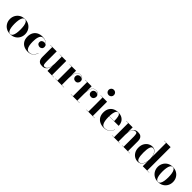

<svg xmlns="http://www.w3.org/2000/svg" viewBox="473 -2543 4337 4337"><g transform="rotate(45 2641.5 -375.0)"><path d="M36.5 -230Q36.5 -295 66.2 -349.5Q96 -404 150.5 -437Q205 -470 280.5 -470Q356 -470 410.8 -437Q465.5 -404 495 -349.5Q524.5 -295 524.5 -230Q524.5 -165 495 -110.5Q465.5 -56 410.8 -23Q356 10 280.5 10Q205 10 150.5 -23Q96 -56 66.2 -110.5Q36.5 -165 36.5 -230ZM186.5 -230Q186.5 -170.5 194.8 -116.5Q203 -62.5 223.5 -28.5Q244 5.5 280.5 5.5Q317.5 5.5 338 -28.5Q358.5 -62.5 366.8 -116.5Q375 -170.5 375 -230Q375 -289.5 366.8 -343.5Q358.5 -397.5 338 -431.5Q317.5 -465.5 280.5 -465.5Q244 -465.5 223.5 -431.5Q203 -397.5 194.8 -343.5Q186.5 -289.5 186.5 -230Z M1040.5 -142.5Q1021 -74.5 973.2 -32.2Q925.5 10 840.5 10Q772.5 10 717.5 -16.2Q662.5 -42.5 630 -95.8Q597.5 -149 597.5 -230Q597.5 -301.5 626.2 -355.5Q655 -409.5 709.5 -439.8Q764 -470 842 -470Q900.5 -470 944.5 -451.5Q988.5 -433 1013 -402Q1037.5 -371 1037.5 -332.5Q1037.5 -296.5 1014 -275.5Q990.5 -254.5 958.5 -254.5Q930.5 -254.5 903.5 -273.5Q876.5 -292.5 876.5 -331.5Q876.5 -367.5 901.2 -387.2Q926 -407 958.5 -407Q978 -407 995.2 -399Q1012.5 -391 1023.5 -376Q1005 -416 960.8 -438.5Q916.5 -461 872.5 -461Q836 -461 814 -438.8Q792 -416.5 781 -381Q770 -345.5 766.2 -305.5Q762.5 -265.5 762.5 -230Q762.5 -173 771.5 -121Q780.5 -69 804.8 -36Q829 -3 875 -3Q936 -3 976.2 -41.5Q1016.5 -80 1035.5 -142.5Z M1301.5 -460V-143.5Q1301.5 -80.5 1310 -49.5Q1318.5 -18.5 1350 -18.5Q1386 -18.5 1408.8 -39.5Q1431.5 -60.5 1444 -94Q1456.5 -127.5 1461.5 -165.2Q1466.5 -203 1466.5 -237V-455.5H1401.5V-460H1606.5V-4.5H1672V0H1466.5V-167Q1461 -123.5 1445 -83Q1429 -42.5 1395.2 -16.2Q1361.5 10 1303.5 10Q1247.5 10 1216.8 -9.8Q1186 -29.5 1173.8 -63.5Q1161.5 -97.5 1161.5 -141V-455.5H1096V-460Z M1714.5 -4.5H1780V-455.5H1714.5V-460H1919.5V-292Q1925 -343 1940 -383.2Q1955 -423.5 1983 -446.8Q2011 -470 2055 -470Q2106.5 -470 2134.8 -437.2Q2163 -404.5 2163 -364Q2163 -329.5 2140 -304Q2117 -278.5 2080 -278.5Q2042 -278.5 2019 -301.5Q1996 -324.5 1996 -356.5Q1996 -393.5 2019.8 -416.8Q2043.5 -440 2078.5 -440Q2103 -440 2122 -428.8Q2141 -417.5 2151.5 -400.5Q2141.5 -427.5 2116.8 -446.5Q2092 -465.5 2055 -465.5Q2002.5 -465.5 1973 -431.8Q1943.5 -398 1931.5 -342Q1919.5 -286 1919.5 -219.5V-4.5H1994V0H1714.5Z M2212 -4.5H2277.5V-455.5H2212V-460H2417V-292Q2422.5 -343 2437.5 -383.2Q2452.5 -423.5 2480.5 -446.8Q2508.5 -470 2552.5 -470Q2604 -470 2632.2 -437.2Q2660.5 -404.5 2660.5 -364Q2660.5 -329.5 2637.5 -304Q2614.5 -278.5 2577.5 -278.5Q2539.5 -278.5 2516.5 -301.5Q2493.5 -324.5 2493.5 -356.5Q2493.5 -393.5 2517.2 -416.8Q2541 -440 2576 -440Q2600.5 -440 2619.5 -428.8Q2638.5 -417.5 2649 -400.5Q2639 -427.5 2614.2 -446.5Q2589.5 -465.5 2552.5 -465.5Q2500 -465.5 2470.5 -431.8Q2441 -398 2429 -342Q2417 -286 2417 -219.5V-4.5H2491.5V0H2212Z M2745 -675Q2745 -711 2769.5 -735.5Q2794 -760 2830 -760Q2866 -760 2890.5 -735.5Q2915 -711 2915 -675Q2915 -639 2890.5 -614.5Q2866 -590 2830 -590Q2794 -590 2769.5 -614.5Q2745 -639 2745 -675ZM2704.5 -4.5H2770V-455.5H2704.5V-460H2910V-4.5H2975V0H2704.5Z M3483 -142Q3463.5 -77 3410 -33.5Q3356.5 10 3266 10Q3195.5 10 3140 -17.8Q3084.5 -45.5 3052.5 -99Q3020.5 -152.5 3020.5 -230Q3020.5 -307.5 3051.8 -361Q3083 -414.5 3137.5 -442.2Q3192 -470 3262.5 -470Q3337 -470 3385.5 -440.2Q3434 -410.5 3457.8 -362.5Q3481.5 -314.5 3481.5 -260H3176Q3175.5 -250 3175.5 -240Q3175.5 -175.5 3184.8 -120.8Q3194 -66 3218.5 -32.5Q3243 1 3290 1Q3361 1 3410.2 -39.8Q3459.5 -80.5 3478 -142ZM3262.5 -465.5Q3230.5 -465.5 3212 -437Q3193.5 -408.5 3185.2 -362.8Q3177 -317 3176 -264.5H3333Q3333 -297 3330.8 -332Q3328.5 -367 3321.5 -397.5Q3314.5 -428 3300.5 -446.8Q3286.5 -465.5 3262.5 -465.5Z M3523.5 -4.5H3589V-455.5H3523.5V-460H3728.5V-291.5Q3734 -335 3750 -376Q3766 -417 3800 -443.5Q3834 -470 3892 -470Q3948 -470 3978.8 -450.5Q4009.5 -431 4021.8 -396.8Q4034 -362.5 4034 -319V-4.5H4099.5V0H3843.5V-4.5H3894V-316.5Q3894 -379.5 3885.5 -410.5Q3877 -441.5 3845.5 -441.5Q3809.5 -441.5 3786.5 -420.5Q3763.5 -399.5 3751 -366Q3738.5 -332.5 3733.5 -294.8Q3728.5 -257 3728.5 -223V-4.5H3779V0H3523.5Z M4716 -4.5V0H4510.5V-164.5Q4499.5 -81.5 4459.8 -36Q4420 9.5 4354.5 9.5Q4300 9.5 4251.5 -19Q4203 -47.5 4172.8 -101Q4142.5 -154.5 4142.5 -229.5Q4142.5 -304.5 4172.8 -358.2Q4203 -412 4251.5 -440.8Q4300 -469.5 4354.5 -469.5Q4419.5 -469.5 4459.5 -423.8Q4499.5 -378 4510.5 -294.5V-745.5H4445V-750H4650.5V-4.5ZM4510.5 -229.5Q4510.5 -305 4492.2 -355.2Q4474 -405.5 4445.2 -430.2Q4416.5 -455 4385 -455Q4341 -455 4321.8 -396.2Q4302.5 -337.5 4302.5 -229.5Q4302.5 -121.5 4321.8 -63.2Q4341 -5 4385 -5Q4416.5 -5 4445.2 -29.5Q4474 -54 4492.2 -104Q4510.5 -154 4510.5 -229.5Z M4759 -230Q4759 -295 4788.8 -349.5Q4818.5 -404 4873 -437Q4927.5 -470 5003 -470Q5078.5 -470 5133.2 -437Q5188 -404 5217.5 -349.5Q5247 -295 5247 -230Q5247 -165 5217.5 -110.5Q5188 -56 5133.2 -23Q5078.5 10 5003 10Q4927.5 10 4873 -23Q4818.5 -56 4788.8 -110.5Q4759 -165 4759 -230ZM4909 -230Q4909 -170.5 4917.2 -116.5Q4925.5 -62.5 4946 -28.5Q4966.5 5.5 5003 5.5Q5040 5.5 5060.5 -28.5Q5081 -62.5 5089.2 -116.5Q5097.5 -170.5 5097.5 -230Q5097.5 -289.5 5089.2 -343.5Q5081 -397.5 5060.5 -431.5Q5040 -465.5 5003 -465.5Q4966.5 -465.5 4946 -431.5Q4925.5 -397.5 4917.2 -343.5Q4909 -289.5 4909 -230Z"/></g></svg>

Font: Bodoni* 36pt
Style: Bold
Weight: 700
Version: Version 2.3